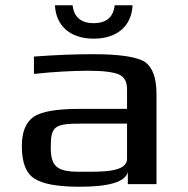

<svg xmlns="http://www.w3.org/2000/svg" viewBox="-20 -700 713 730"><path d="M575 0V-342C575 -404 560 -445 530 -465C500 -484 434 -494 333 -494C266 -494 191 -491 109 -485V-419C185 -427 255 -431 316 -431C373 -431 411 -426 432 -417C452 -408 463 -390 463 -363V-286H281C195 -286 138 -276 108 -256C78 -235 63 -198 63 -144C63 -82 79 -41 111 -21C143 0 200 10 284 10C396 10 457 -9 466 -46V0ZM173 -141C173 -220 187 -230 289 -230H463V-96C463 -45 367 -47 303 -47H280C192 -47 173 -71 173 -141ZM484 -680H416C411 -635 385 -612 336 -612C288 -612 261 -635 256 -680H189C192 -606 243 -553 336 -553C430 -553 481 -606 484 -680Z"/></svg>

Font: Gamestation Extended
Style: Regular
Weight: 400
Width: 7
Designer: Jonas Hecksher
Foundry: Jonas Hecksher, Playtypeª, e-types AS
Version: Version 1.003